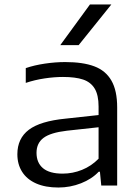

<svg xmlns="http://www.w3.org/2000/svg" viewBox="-20 -828 623 857"><path d="M503 -348.5V0H432L426 -61.5H420.5Q390 -29 341.8 -10Q293.5 9 240.5 9Q182.5 9 141.2 -9.2Q100 -27.5 78.8 -61Q57.5 -94.5 57.5 -139.5Q57.5 -210 108.8 -248.8Q160 -287.5 273 -298.5L420 -314.5V-352.5Q420 -404 402.5 -432.8Q385 -461.5 350.8 -473Q316.5 -484.5 261 -484.5Q222.5 -484.5 179 -478Q135.5 -471.5 95 -458V-524Q133 -537 180 -544Q227 -551 271 -551Q350 -551 400.8 -532Q451.5 -513 477.2 -468.5Q503 -424 503 -348.5ZM420 -119.5V-260L278 -244.5Q205.5 -236 174.2 -212.5Q143 -189 143 -146Q143 -101.5 172 -77.2Q201 -53 259.5 -53Q304.5 -53 346 -69.8Q387.5 -86.5 420 -119.5ZM249 -626.5 381.5 -808H477L331 -626.5Z"/></svg>

Font: Encode Sans Expanded
Style: Regular
Weight: 400
Width: 7
Designer: Multiple Designers
Foundry: Impallari Type
Version: Version 2.000